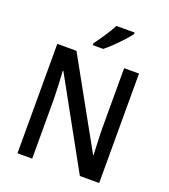

<svg xmlns="http://www.w3.org/2000/svg" viewBox="-165 -1125 1037 1177"><g transform="rotate(20 353.0 -536.5)"><path d="M620 -66H494L179 -636H175Q178 -593 180 -546.5Q182 -500 183 -454V-66H87V-780H212L526 -215H529Q528 -254 525.5 -302Q523 -350 523 -393V-780H620ZM509 -997Q495 -978 469 -949.5Q443 -921 414 -893Q385 -865 362 -847H294V-859Q318 -891 345 -932Q372 -973 390 -1007H509Z"/></g></svg>

Font: Noto Sans Malayalam UI SemiCondensed Medium
Style: Regular
Weight: 500
Width: 4
Designer: Jelle Bosma - Monotype Design Team
Foundry: Monotype Imaging Inc.
Version: Version 2.104; ttfautohint (v1.8.4.7-5d5b)